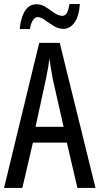

<svg xmlns="http://www.w3.org/2000/svg" viewBox="-20 -925 490 945"><path d="M361 0 309 -223H142L90 0H0L173 -714H274L450 0ZM240 -535Q235 -563 230.5 -589Q226 -615 223 -638Q218 -590 206 -536L155 -301H293ZM77 -782Q80 -814 89 -841.5Q98 -869 115 -886.5Q132 -904 160 -904Q185 -904 206.5 -889.5Q228 -875 248.5 -861Q269 -847 287 -847Q302 -847 310 -863Q318 -879 322 -905H373Q369 -846 347 -814.5Q325 -783 291 -783Q267 -783 244 -797.5Q221 -812 201 -826.5Q181 -841 165 -841Q152 -841 142 -825.5Q132 -810 127 -782Z"/></svg>

Font: Noto Sans Georgian ExtraCondensed
Style: Regular
Weight: 400
Width: 2
Designer: Monotype Design Team, Akaki Razmadze
Foundry: Google LLC
Version: Version 2.005; ttfautohint (v1.8.4.7-5d5b)